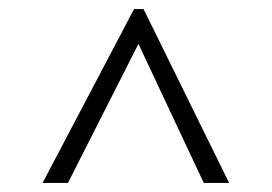

<svg xmlns="http://www.w3.org/2000/svg" viewBox="-20 -833 600 424"><path d="M297 -813 486 -429H430L267 -776L278 -813ZM295 -813 306 -776 130 -429H74L276 -813Z"/></svg>

Font: BioRhyme Light
Style: Regular
Weight: 300
Designer: Aoife Mooney
Foundry: Aoife Mooney Type
Version: Version 1.600;gftools[0.9.33]